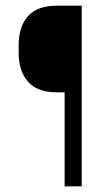

<svg xmlns="http://www.w3.org/2000/svg" viewBox="-20 -659 390 679"><path d="M181.5 -332.5Q112 -332.5 79 -370Q46 -407.5 46 -472V-500Q46 -564.5 79 -601.8Q112 -639 181.5 -639H225L225.5 -332.5ZM269 0H208.5V-639H269Z"/></svg>

Font: Anek Latin Medium Light
Style: Regular
Weight: 300
Version: Version 1.003